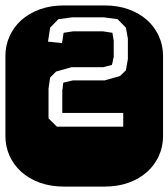

<svg xmlns="http://www.w3.org/2000/svg" viewBox="-22 -689 622 709"><path d="M364.3 -668.9Q413.6 -668.9 453.6 -654.3Q493.7 -639.6 521.7 -614.3Q549.8 -588.9 564.9 -554.9Q580.1 -521 580.1 -482.9V-186Q580.1 -147.9 564.9 -114Q549.8 -80.1 521.7 -54.7Q493.7 -29.3 453.6 -14.6Q413.6 0 364.3 0H213.9Q164.6 0 124.5 -14.6Q84.5 -29.3 56.4 -54.7Q28.3 -80.1 13.2 -114Q-2 -147.9 -2 -186V-482.9Q-2 -521 13.2 -554.9Q28.3 -588.9 56.4 -614.3Q84.5 -639.6 124.5 -654.3Q164.6 -668.9 213.9 -668.9ZM450.2 -545.9 442.9 -586.9 412.1 -618.2 361.8 -625H244.1L193.8 -618.2L163.1 -586.9L155.3 -535.2L207 -529.8L212.9 -567.9L247.1 -573.2H358.9L393.1 -567.9L397.9 -539.1V-478Q395.5 -470.2 394.5 -463.4Q393.6 -456.5 391.1 -449.2L358.9 -440.9H242.2L185.1 -424.8L163.1 -402.8L157.2 -361.8V-252L188 -221.2H433.1V-272H208V-356Q209.5 -361.8 210 -369.4Q210.4 -377 211.9 -383.8L247.1 -392.1H364.3L420.9 -408.2L442.9 -429.2L450.2 -471.2Z"/></svg>

Font: Monofett
Style: Regular
Weight: 400
Designer: vernon adams
Foundry: vernon adams
Version: Version 1.000